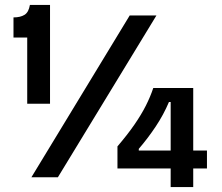

<svg xmlns="http://www.w3.org/2000/svg" viewBox="-20 -723 906 783"><path d="M91 -300V-570H35V-652Q63 -652 80 -662.5Q97 -673 102 -703H184V-300ZM108 0 509 -660H618L216 0ZM459 -36V-126Q500 -174 528 -214.5Q556 -255 574.5 -291.5Q593 -328 605 -364H768V40H676V-307H669Q647 -255 615 -207Q583 -159 546 -116V-109H824V-36Z"/></svg>

Font: Bricolage Grotesque 24pt Medium
Style: Regular
Weight: 500
Designer: Mathieu Triay
Foundry: Atelier Triay
Version: Version 1.001;gftools[0.9.33.dev8+g029e19f]